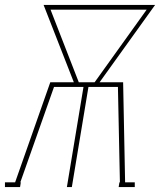

<svg xmlns="http://www.w3.org/2000/svg" viewBox="-36 -755 656 775"><path d="M45 0H-16V-19H25L167 -423H262L140 -735H590L366 -423H461L469 -19H508V0H443L446 -19H448L440 -404H321L254 0H234L301 -404H182L46 -19H48ZM282 -423H346L556 -716H168Z"/></svg>

Font: Iosevka HT Thin Extended
Style: Italic
Weight: 100
Width: 7
Italic angle: -9°
Monospace: yes
Designer: Belleve Invis
Foundry: Belleve Invis
Version: Version 32.3.0; ttfautohint (v1.8.4)